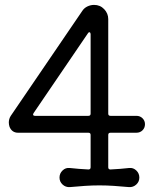

<svg xmlns="http://www.w3.org/2000/svg" viewBox="-20 -741 632 784"><path d="M265 23Q248 24 235.5 12.5Q223 1 223 -16Q223 -33 235.5 -45Q248 -57 265 -55Q282 -53 302 -51.5Q322 -50 341 -49Q350 -49 350 -58V-190Q350 -199 341 -199H54Q29 -199 19 -223Q16 -232 16 -241Q16 -248 18 -255Q20 -262 24 -268L315 -695Q323 -708 336.5 -714.5Q350 -721 364 -721Q389 -721 405.5 -703.5Q422 -686 422 -663V-277Q422 -268 431 -268H537Q552 -268 562 -258Q572 -248 572 -234Q572 -219 562 -209Q552 -199 537 -199H431Q422 -199 422 -190V-58Q422 -49 431 -49Q451 -50 470.5 -51.5Q490 -53 507 -55Q524 -57 536.5 -45Q549 -33 549 -16Q549 1 536.5 12.5Q524 24 507 23Q475 20 445 18Q415 16 386 16Q357 16 327 18Q297 20 265 23ZM350 -601Q350 -607 346.5 -609Q343 -611 339 -605L117 -279Q115 -275 115 -274Q115 -268 123 -268H341Q350 -268 350 -277Z"/></svg>

Font: Kiwi Maru
Style: Regular
Weight: 400
Designer: Hiroki-Chan
Version: Version 1.100